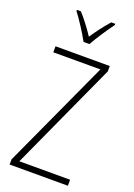

<svg xmlns="http://www.w3.org/2000/svg" viewBox="-176 -1014 756 1081"><g transform="rotate(20 202.5 -474.0)"><path d="M185 -791H220C245 -836 287 -899 318 -941V-948H294C259 -908 231 -871 203 -829C176 -870 141 -916 112 -948H88V-941C116 -905 160 -837 185 -791ZM379 0V-36H75L370 -682V-714H45V-678H327L30 -31V0Z"/></g></svg>

Font: Noto Sans Devanagari UI Condensed ExtraLight
Style: Regular
Weight: 200
Width: 3
Designer: Jelle Bosma - Monotype Design Team
Foundry: Monotype Imaging Inc.
Version: Version 2.004